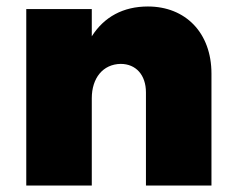

<svg xmlns="http://www.w3.org/2000/svg" viewBox="-20 -572 718 592"><path d="M436 -552C360 -552 301 -520 263 -460V-544H61V0H263V-269C263 -331 297 -374 352 -375C399 -375 430 -341 430 -287V0H632V-345C632 -471 552 -552 436 -552Z"/></svg>

Font: Montserrat ExtraBold
Style: Regular
Weight: 800
Designer: Julieta Ulanovsky
Foundry: Julieta Ulanovsky
Version: Version 4.000